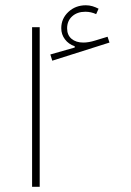

<svg xmlns="http://www.w3.org/2000/svg" viewBox="-20 -719 505 739"><path d="M359.4 -685.5Q348.1 -691.4 335.9 -695.1Q323.7 -698.7 310.5 -698.7Q270.5 -698.7 243.2 -673.1Q215.8 -647.5 215.8 -610.4Q215.8 -586.4 230 -567.6Q244.1 -548.8 267.6 -541V-536.1L173.8 -509.3L181.2 -485.4L401.4 -555.2L394 -577.6L346.2 -563Q321.3 -555.2 300.8 -555.2Q272.5 -555.2 255.4 -569.6Q238.3 -584 238.3 -609.9Q238.3 -638.7 257.8 -656.2Q277.3 -673.8 308.6 -673.8Q319.8 -673.8 330.3 -671.4Q340.8 -668.9 350.1 -664.6ZM132.8 0V-614.3H103.5V0Z"/></svg>

Font: Estedad VF
Style: Regular
Weight: 100
Designer: Amin Abedi
Version: Version 7.3